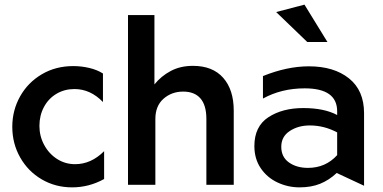

<svg xmlns="http://www.w3.org/2000/svg" viewBox="-20 -797 1653 828"><path d="M296 -512Q220 -512 160 -476.5Q100 -441 66.5 -381Q33 -321 33 -250Q33 -178 67 -118Q101 -58 160 -23.5Q219 11 291 11Q364 11 429 -25V-145Q373 -89 304 -89Q261 -89 226 -111.5Q191 -134 170.5 -172Q150 -210 150 -254Q150 -299 169.5 -335.5Q189 -372 223.5 -392.5Q258 -413 301 -413Q370 -413 424 -357V-480Q399 -496 365 -504Q331 -512 296 -512Z M812 -513Q758 -513 716.5 -491Q675 -469 646 -433V-732H532V0H650V-284Q650 -340 685 -371Q720 -402 770 -402Q819 -402 844.5 -372.5Q870 -343 870 -284V0H988V-320Q988 -410 942.5 -461.5Q897 -513 812 -513Z M1308 -73Q1259 -73 1226 -96.5Q1193 -120 1193 -164Q1193 -208 1229.5 -232Q1266 -256 1316 -256Q1378 -256 1434 -226V-128Q1384 -73 1308 -73ZM1312 -511Q1218 -511 1114 -469V-372Q1194 -416 1294 -416Q1434 -416 1434 -317V-301Q1378 -331 1288 -331Q1198 -331 1137.5 -291.5Q1077 -252 1077 -167Q1077 -112 1104.5 -71.5Q1132 -31 1177 -10Q1222 11 1272 11Q1322 11 1360.5 -4.5Q1399 -20 1432 -51L1550 4V-309Q1550 -407 1485 -459Q1420 -511 1312 -511ZM1305 -616H1392L1293 -777L1171 -745Z"/></svg>

Font: Geom Medium
Style: Bold
Weight: 500
Version: Version 1.102